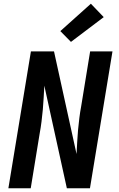

<svg xmlns="http://www.w3.org/2000/svg" viewBox="-20 -1011 640 1031"><path d="M25 0 146 -735H270L357 -339L391 -184Q393 -216 394.5 -248Q396 -280 399 -312Q402 -344 406 -376.5Q410 -409 416 -441L464 -735H584L463 0H339L218 -551Q216 -519 214.5 -487Q213 -455 210 -423Q207 -391 203 -358.5Q199 -326 193 -294L145 0ZM361 -786 304 -844 468 -991 537 -919Z"/></svg>

Font: Iosevka Extended Oblique
Style: Bold
Weight: 700
Width: 7
Italic angle: -9°
Monospace: yes
Designer: Belleve Invis
Foundry: Belleve Invis
Version: Version 32.5.0; ttfautohint (v1.8.4)